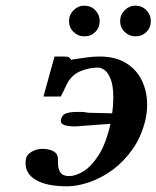

<svg xmlns="http://www.w3.org/2000/svg" viewBox="-20 -644 551 676"><path d="M223 -570Q223 -592 239 -608Q255 -624 277 -624Q300 -624 315.5 -608Q331 -592 331 -570Q331 -547 315.5 -531.5Q300 -516 277 -516Q255 -516 239 -531.5Q223 -547 223 -570ZM403 -570Q403 -592 419 -608Q435 -624 457 -624Q480 -624 495.5 -608Q511 -592 511 -570Q511 -547 495.5 -531.5Q480 -516 457 -516Q435 -516 419 -531.5Q403 -547 403 -570ZM369 -208 286 -202Q286 -202 280 -201.5Q274 -201 270 -201Q264 -200 257 -199.5Q250 -199 242 -199Q223 -199 208.5 -203Q194 -207 194 -219Q194 -222 195 -224Q199 -241 214.5 -245.5Q230 -250 252 -250Q259 -250 266 -250Q273 -250 279 -249Q282 -248 287.5 -247.5Q293 -247 293 -247L375 -245Q377 -260 378 -273.5Q379 -287 379 -299Q379 -341 370 -364.5Q361 -388 348.5 -397Q336 -406 326 -406Q294 -406 263.5 -393.5Q233 -381 216 -349Q215 -348 209 -334.5Q203 -321 194 -304H133L172 -445H203Q219 -445 222.5 -442.5Q226 -440 228 -437Q231 -434 230 -433Q232 -433 238 -435Q255 -437 280 -441Q305 -445 330 -445Q387 -445 424.5 -421.5Q462 -398 480 -359.5Q498 -321 498 -276Q498 -249 492 -222Q478 -163 447 -119Q416 -75 376.5 -46Q337 -17 294.5 -2.5Q252 12 216 12Q146 12 108 -9.5Q70 -31 70 -69Q70 -74 70.5 -78.5Q71 -83 72 -87Q74 -99 91 -109.5Q108 -120 131 -120Q139 -120 151.5 -117.5Q164 -115 174 -107.5Q184 -100 184 -83V-70Q184 -50 192.5 -37Q201 -24 224 -24Q245 -24 272.5 -40Q300 -56 326.5 -96.5Q353 -137 369 -208Z"/></svg>

Font: Libertinus Serif SemiBold
Style: Italic
Weight: 600
Italic angle: -11.5°
Designer: Philipp H. Poll, Khaled Hosny
Foundry: Caleb Maclennan
Version: Version 7.051;RELEASE